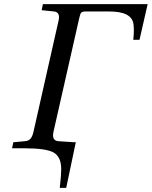

<svg xmlns="http://www.w3.org/2000/svg" viewBox="-20 -712 729 922"><path d="M38 0 44 -29 100 -34Q117 -35 126.5 -46Q136 -57 141 -80L261 -612Q271 -654 239 -657L180 -663L186 -692H689L650 -521H620Q625 -566 621 -596Q617 -626 588.5 -641.5Q560 -657 501 -657H390Q376 -657 370.5 -651.5Q365 -646 361 -627L237 -80Q227 -37 260 -34L335 -29H344L298 190H267Q274 129 274 101Q274 42 238.5 21Q203 0 95 0Z"/></svg>

Font: Heuristica
Style: Italic
Weight: 400
Italic angle: -13°
Version: Version 1.0.2